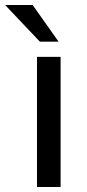

<svg xmlns="http://www.w3.org/2000/svg" viewBox="-67 -743 346 763"><path d="M173.8 0H80V-517H173.8ZM-46.6 -723 91.3 -577.5H165.8L62.8 -723Z"/></svg>

Font: Public Sans VF
Style: Regular
Weight: 400
Designer: Pablo Impallari, Rodrigo Fuenzalida (Modified by Dan O. Williams and USWDS)
Version: Version 1.003